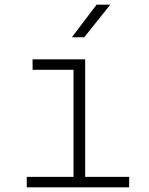

<svg xmlns="http://www.w3.org/2000/svg" viewBox="-20 -805 640 825"><path d="M289 -645H342L454 -785H395ZM95 0H535V-45H346V-550H120V-505H296V-45H95Z"/></svg>

Font: JetBrains Mono Thin
Style: Regular
Weight: 100
Monospace: yes
Designer: Philipp Nurullin, Konstantin Bulenkov
Foundry: JetBrains
Version: Version 2.305